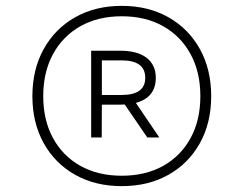

<svg xmlns="http://www.w3.org/2000/svg" viewBox="-20 -769 831 655"><path d="M395.5 -134Q305 -134 236.2 -172.8Q167.5 -211.5 129 -280.8Q90.5 -350 90.5 -441Q90.5 -532 129 -601.5Q167.5 -671 236.2 -710Q305 -749 395.5 -749Q486 -749 554.8 -710Q623.5 -671 662 -601.5Q700.5 -532 700.5 -441Q700.5 -350 662 -280.8Q623.5 -211.5 554.8 -172.8Q486 -134 395.5 -134ZM395.5 -169.5Q476.5 -169.5 536.8 -203.2Q597 -237 630.2 -298Q663.5 -359 663.5 -441Q663.5 -523 630.2 -584.2Q597 -645.5 536.8 -679.5Q476.5 -713.5 395.5 -713.5Q314.5 -713.5 254.2 -679.5Q194 -645.5 160.8 -584.2Q127.5 -523 127.5 -441Q127.5 -359 160.8 -298Q194 -237 254.2 -203.2Q314.5 -169.5 395.5 -169.5ZM291 -300V-596H389Q449 -596 480.2 -571.8Q511.5 -547.5 511.5 -503.5Q511.5 -436.5 443.5 -418L523.5 -300H482.5L405.5 -412.5Q397.5 -412 389 -412H327.5L327 -300ZM327.5 -445H395Q475.5 -445 475.5 -503.5Q475.5 -563 395 -563H327.5Z"/></svg>

Font: Encode Sans Exp XLt
Style: Regular
Weight: 200
Width: 7
Designer: Multiple Designers
Foundry: Impallari Type
Version: Version 3.002; ttfautohint (v1.8.3) -l 8 -r 50 -G 200 -x 14 